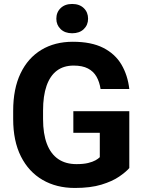

<svg xmlns="http://www.w3.org/2000/svg" viewBox="-20 -930 722 960"><path d="M626.5 -89.8Q609.9 -70.3 575.7 -46.9Q541.5 -23.4 487.1 -6.8Q432.6 9.8 354.5 9.8Q262.2 9.8 192.9 -30.5Q123.5 -70.8 84.7 -147.7Q45.9 -224.6 45.9 -334.5V-376Q45.9 -486.3 82.8 -563.2Q119.6 -640.1 186.8 -680.7Q253.9 -721.2 344.2 -721.2Q436.5 -721.2 496.1 -690.9Q555.7 -660.6 587.2 -607.2Q618.7 -553.7 626.5 -484.9H482.9Q477.5 -520.5 462.4 -546.9Q447.3 -573.2 419.7 -587.6Q392.1 -602.1 348.1 -602.1Q298.3 -602.1 264.4 -576.7Q230.5 -551.3 212.9 -501.2Q195.3 -451.2 195.3 -377V-334.5Q195.3 -260.7 214.6 -210.4Q233.9 -160.2 271 -134.8Q308.1 -109.4 362.3 -109.4Q397.5 -109.4 420.4 -115Q443.4 -120.6 457.3 -128.4Q471.2 -136.2 479 -144V-266.1H346.7V-374H626.5ZM340.8 -763.7Q304.7 -763.7 283.2 -784.4Q261.7 -805.2 261.7 -836.4Q261.7 -868.7 283.2 -889.4Q304.7 -910.2 340.8 -910.2Q377.4 -910.2 398.9 -889.4Q420.4 -868.7 420.4 -836.4Q420.4 -805.2 398.9 -784.4Q377.4 -763.7 340.8 -763.7Z"/></svg>

Font: Heebo
Style: Bold
Weight: 700
Designer: Oded Ezer
Foundry: Ezer Type House
Version: Version 3.100